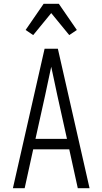

<svg xmlns="http://www.w3.org/2000/svg" viewBox="-20 -992 540 1012"><path d="M48 0 215 -735H285L452 0H390L345 -205H155L110 0ZM333 -260 282 -490Q274 -528 266 -565.5Q258 -603 250 -640Q242 -603 234 -565.5Q226 -528 218 -490L167 -260ZM155 -807 115 -834 210 -972H290L385 -834L345 -807L250 -923Z"/></svg>

Font: Iosevka Custom Light
Style: Regular
Weight: 300
Monospace: yes
Designer: Belleve Invis
Foundry: Belleve Invis
Version: Version 27.3.5